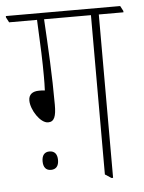

<svg xmlns="http://www.w3.org/2000/svg" viewBox="-67 -661 528 706"><g transform="rotate(-5 197.0 -308.5)"><path d="M102 -219C125 -219 132 -239 132 -281C132 -390 126 -494 120 -598H293V-10L316 5H322V-598H413V-603L403 -622H-19V-617L-9 -598H94C99 -498 101 -443 101 -390C101 -373 101 -353 100 -337C93 -338 85 -338 79 -338C54 -338 40 -327 40 -305C40 -271 73 -219 102 -219ZM97 -44C116 -44 126 -56 126 -78C126 -100 116 -112 97 -112C79 -112 69 -100 69 -78C69 -56 79 -44 97 -44Z"/></g></svg>

Font: Noto Serif Devanagari ExtraCondensed Thin
Style: Regular
Weight: 100
Width: 2
Designer: Universal Thirst, Indian Type Foundry and the Monotype Design Team
Foundry: Monotype Imaging Inc.
Version: Version 2.004